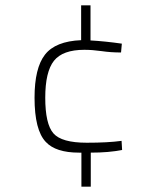

<svg xmlns="http://www.w3.org/2000/svg" viewBox="-20 -611 600 717"><path d="M319 86H284V-41H275Q188 -41 151 -81Q109 -125 109 -246Q109 -357 148 -407Q187 -457 283 -461V-591H318V-460Q372 -457 435 -448L432 -415Q394 -415 360 -420Q325 -425 295 -425Q214 -425 181.5 -384Q149 -343 149 -246Q149 -148 179.5 -113Q210 -78 304 -78Q383 -78 434 -85L436 -51Q387 -41 319 -41Z"/></svg>

Font: Storia Sans Thin
Style: Regular
Weight: 100
Designer: Accademia di Belle Arti di Urbino and others
Foundry: Accademia di Belle Arti di Urbino and others.
Version: Version 60.001;May 25, 2020;FontCreator 12.0.0.2522 64-bit